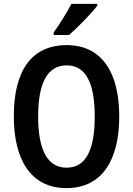

<svg xmlns="http://www.w3.org/2000/svg" viewBox="-20 -957 683 987"><path d="M480 -928V-937H347C324 -893 290 -838 256 -790V-777H335C380 -816 452 -890 480 -928ZM593 -358C593 -578 508 -725 323 -725C142 -725 51 -594 51 -359C51 -141 135 10 322 10C507 10 593 -138 593 -358ZM176 -358C176 -529 223 -621 323 -621C421 -621 467 -531 467 -358C467 -185 421 -95 322 -95C224 -95 176 -187 176 -358Z"/></svg>

Font: Noto Sans Gurmukhi UI Condensed SemiBold
Style: Regular
Weight: 600
Width: 3
Designer: Jelle Bosma - Monotype Design Team
Foundry: Monotype Imaging Inc.
Version: Version 2.004